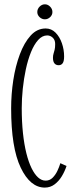

<svg xmlns="http://www.w3.org/2000/svg" viewBox="-20 -840 342 870"><path d="M183 10Q117 10 73.8 -80.5Q30.5 -171 30.5 -349Q30.5 -413 40.2 -476.8Q50 -540.5 69.8 -593.5Q89.5 -646.5 118.8 -678.8Q148 -711 187 -711Q213 -711 231.8 -692Q250.5 -673 260.5 -644Q270.5 -615 270.5 -584.5Q270.5 -562.5 264 -553.5Q257.5 -544.5 246 -544.5Q233.5 -544.5 226.8 -552.8Q220 -561 220 -578Q220 -588.5 222.5 -596.5Q225 -604.5 227.5 -614.5Q230 -624.5 230 -640.5Q230 -659 219 -669.2Q208 -679.5 194 -679.5Q171.5 -679.5 153 -659Q134.5 -638.5 120.5 -604Q106.5 -569.5 97.2 -526.5Q88 -483.5 83.2 -437.8Q78.5 -392 78.5 -350Q78.5 -288.5 84 -237Q89.5 -185.5 99.5 -145.5Q109.5 -105.5 123 -78Q136.5 -50.5 152.5 -36Q168.5 -21.5 186.5 -21.5Q205 -21.5 218 -34.2Q231 -47 239.8 -65.2Q248.5 -83.5 253.5 -100.5L281.5 -88Q273.5 -63.5 260 -41.2Q246.5 -19 227.2 -4.5Q208 10 183 10ZM183.5 -752.5Q170 -752.5 159.5 -762.2Q149 -772 149 -785.5Q149 -799.5 159.5 -810Q170 -820.5 183.5 -820.5Q196.5 -820.5 207 -810Q217.5 -799.5 217.5 -785.5Q217.5 -772 207 -762.2Q196.5 -752.5 183.5 -752.5Z"/></svg>

Font: Imbue Thin 10pt ExtraLight
Style: Regular
Weight: 250
Version: Version 1.102